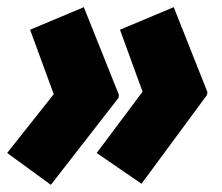

<svg xmlns="http://www.w3.org/2000/svg" viewBox="-28 -538 620 536"><path d="M303 -265 304 -273 206 -518 56 -455 122 -275 -8 -111 114 -22ZM550 -273 551 -281 457 -518 307 -455 370 -282 242 -111 367 -25Z"/></svg>

Font: Noto Sans Display SemiCondensed Black
Style: Italic
Weight: 900
Width: 4
Designer: Monotype Design team
Foundry: Monotype Imaging Inc.
Version: 1.000